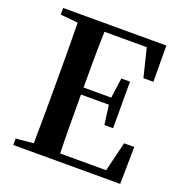

<svg xmlns="http://www.w3.org/2000/svg" viewBox="-132 -859 933 977"><g transform="rotate(20 334.0 -371.0)"><path d="M572 -201 533 -41H284C281 -143 281 -246 281 -359H432L446 -254H493V-506H446L431 -397H281C281 -502 281 -602 284 -700H513L551 -546H605L604 -742H45V-706L140 -697C142 -596 142 -495 142 -395V-346C142 -244 142 -143 140 -44L45 -35V0H624L627 -201Z"/></g></svg>

Font: Source Han Serif
Style: Bold
Weight: 700
Designer: Ryoko NISHIZUKA 西塚涼子 (kana & ideographs); Frank Grießhammer (Latin, Greek & Cyrillic); Wenlong ZHANG 张文龙 (bopomofo); San
Foundry: Adobe Systems Incorporated
Version: Version 1.001;PS 1.001;hotconv 16.6.54;makeotf.lib2.5.65590